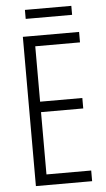

<svg xmlns="http://www.w3.org/2000/svg" viewBox="-58 -878 507 915"><g transform="rotate(-5 196.0 -420.5)"><path d="M319 -841H97V-798H319ZM345 0V-51H131V-349H333V-399H131V-664H345V-714H76V0Z"/></g></svg>

Font: Noto Sans UI Condensed Light
Style: Regular
Weight: 300
Width: 3
Designer: Monotype Design Team
Foundry: Monotype Imaging Inc.
Version: Version 1.901